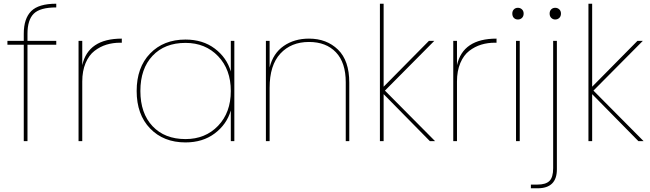

<svg xmlns="http://www.w3.org/2000/svg" viewBox="-20 -760 3499 1034"><path d="M108 0V-519H20V-540H108V-578Q108 -660 148 -700Q188 -740 283 -740V-720Q196 -720 162 -686.5Q128 -653 128 -578V-540H283V-519H128V0Z M423 -321V0H403V-540H423V-409Q455 -552 636 -552V-530H627Q588 -530 553.5 -519.5Q519 -509 489 -486Q459 -463 441 -420.5Q423 -378 423 -321Z M979 -547Q1072 -547 1136.5 -498.5Q1201 -450 1223 -375V-540H1242V0H1223V-165Q1201 -90 1136.5 -41.5Q1072 7 979 7Q861 7 788.5 -68Q716 -143 716 -270Q716 -397 788.5 -472Q861 -547 979 -547ZM979 -529Q867 -529 801.5 -459.5Q736 -390 736 -270Q736 -150 801.5 -80.5Q867 -11 979 -11Q1086 -11 1154.5 -82.5Q1223 -154 1223 -270Q1223 -386 1154.5 -457.5Q1086 -529 979 -529Z M1842 0V-317Q1842 -423 1789 -478.5Q1736 -534 1644 -534Q1548 -534 1490 -471.5Q1432 -409 1432 -287V0H1412V-540H1432V-397Q1451 -473 1508 -512.5Q1565 -552 1644 -552Q1739 -552 1800 -493Q1861 -434 1861 -315V0Z M2026 0V-740H2046V-293L2290 -540H2319L2053 -272L2323 0H2295L2046 -253V0Z M2441 -321V0H2421V-540H2441V-409Q2473 -552 2654 -552V-530H2645Q2606 -530 2571.5 -519.5Q2537 -509 2507 -486Q2477 -463 2459 -420.5Q2441 -378 2441 -321Z M2759 0V-540H2779V0ZM2739 -687Q2739 -701 2747.5 -709.5Q2756 -718 2769 -718Q2782 -718 2791 -709.5Q2800 -701 2800 -687Q2800 -672 2791 -663.5Q2782 -655 2769 -655Q2756 -655 2747.5 -663.5Q2739 -672 2739 -687Z M2959 -540H2979V152Q2979 254 2875 254H2839V234H2875Q2919 234 2939 214.5Q2959 195 2959 146ZM2970 -655Q2958 -655 2949 -663.5Q2940 -672 2940 -687Q2940 -701 2948.5 -709.5Q2957 -718 2970 -718Q2983 -718 2992 -709.5Q3001 -701 3001 -687Q3001 -672 2992 -663.5Q2983 -655 2970 -655Z M3149 0V-740H3169V-293L3413 -540H3442L3176 -272L3446 0H3418L3169 -253V0Z"/></svg>

Font: SVN-Poppins Thin
Style: Regular
Weight: 100
Designer: Ninad Kale (Devanagari), Jonny Pinhorn (Latin)
Foundry: Indian Type Foundry
Version: Version 3.002 2017